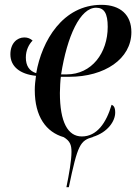

<svg xmlns="http://www.w3.org/2000/svg" viewBox="-20 -566 570 795"><path d="M255 209H265C302 31 312 16 366 1H364C426 -18 457 -64 457 -100C457 -121 451 -129 442 -132C420 -57 381 -1 319 -1C261 -1 228 -60 228 -181C228 -200 230 -236 232 -248H267C413 -248 524 -322 524 -433C524 -504 479 -546 400 -546C240 -546 153 -397 130 -263C101 -272 87 -294 87 -328C87 -357 99 -382 115 -398C106 -406 95 -411 81 -411C50 -411 23 -386 23 -341C23 -291 62 -259 129 -252C126 -231 124 -212 124 -193C124 -83 171 -19 244 2C270 18 276 34 276 63C276 98 266 155 255 209ZM256 -258H233C258 -417 312 -534 378 -534C411 -534 426 -511 426 -455C426 -347 360 -258 256 -258Z"/></svg>

Font: Noto Serif Display Condensed Medium
Style: Italic
Weight: 500
Width: 3
Italic angle: -12°
Designer: Monotype Design Team
Foundry: Monotype Imaging Inc.
Version: Version 2.009